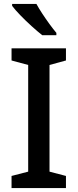

<svg xmlns="http://www.w3.org/2000/svg" viewBox="-20 -961 397 981"><path d="M317 0H39V-62L124 -84V-629L39 -652V-714H317V-652L233 -629V-84L317 -62ZM166 -941Q178 -919 196 -891.5Q214 -864 233 -838Q252 -812 268 -793V-781H196Q173 -799 142 -827Q111 -855 83.5 -883.5Q56 -912 42 -931V-941Z"/></svg>

Font: Noto Sans Meetei Mayek Medium
Style: Regular
Weight: 500
Designer: Monotype Design Team and Neelakash Kshetrimayum
Foundry: Monotype Imaging Inc.
Version: Version 2.002; ttfautohint (v1.8.4.7-5d5b)